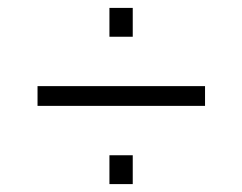

<svg xmlns="http://www.w3.org/2000/svg" viewBox="-20 -496 613 486"><path d="M75 -228V-278H499V-228ZM257 -30V-103H316V-30ZM257 -403V-476H316V-403Z"/></svg>

Font: Saira Expanded Light
Style: Regular
Weight: 300
Width: 7
Designer: Hector Gatti with collaboration of the Omnibus-Type team
Foundry: Omnibus-Type
Version: Version 1.101